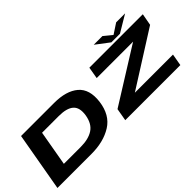

<svg xmlns="http://www.w3.org/2000/svg" viewBox="-19 -1445 2074 2074"><g transform="rotate(-45 1018.0 -408.5)"><path d="M20.5 0H541Q725.5 0 851.8 -79Q978 -158 1001 -338Q1022.5 -510.5 926 -592.8Q829.5 -675 645 -675H139.5ZM254 -135.5 325 -539.5H580.5Q701 -539.5 754.5 -492.5Q808 -445.5 791 -338Q772.5 -228 701.2 -181.8Q630 -135.5 509.5 -135.5ZM1056.5 0H1898L1922 -136.5H1339.5L1974.5 -538.5L1999.5 -675H1183L1160 -540H1716L1081.5 -143.5ZM1545 -700.5H1676L1871 -817H1734.5L1618 -740.5L1525 -817H1391.5Z"/></g></svg>

Font: Anybody ExtraExpanded
Style: Bold Italic
Weight: 700
Width: 8
Italic angle: -10°
Version: Version 1.113;gftools[0.9.25]